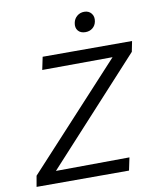

<svg xmlns="http://www.w3.org/2000/svg" viewBox="-92 -922 821 994"><g transform="rotate(-10 318.5 -425.0)"><path d="M408 -745Q382 -745 369 -761Q356 -777 361 -802Q365 -823 381 -836.5Q397 -850 419 -850Q443 -850 456.5 -833Q470 -816 465 -791Q461 -770 445.5 -757.5Q430 -745 408 -745ZM637 -658 626 -603 132 -64 519 -67 505 0H19L29 -57L523 -593L153 -591L167 -658Z"/></g></svg>

Font: EauTestInfant Medium
Style: Italic
Weight: 500
Italic angle: -12°
Designer: Christian Thalmann (Catharsis Fonts)
Version: Version 0.001;PS 000.001;hotconv 1.0.88;makeotf.lib2.5.64775